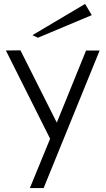

<svg xmlns="http://www.w3.org/2000/svg" viewBox="-20 -757 537 977"><path d="M132 200 235 -51 10 -500 84 -501 269 -133 418 -500H487L202 200ZM173 -565 145 -578 413 -737 447 -680Z"/></svg>

Font: Panamera
Style: Regular
Weight: 400
Designer: Bastien Sozeau
Foundry: NBR — Bastien Sozeau
Version: Version 3.002; ttfautohint (v1.8.4.7-5d5b);gftools[0.9.33]